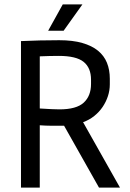

<svg xmlns="http://www.w3.org/2000/svg" viewBox="-20 -849 588 869"><path d="M248 -667Q309 -667 352.5 -654.5Q396 -642 423.5 -619.5Q451 -597 464 -565Q477 -533 477 -493V-467Q477 -440 468.5 -414Q460 -388 444.5 -365Q429 -342 406.5 -324Q384 -306 356 -296L523 0H428L270 -280H208Q187 -280 160 -282V0H75V-663Q117 -665 161 -666Q205 -667 248 -667ZM246 -596Q229 -596 204.5 -595.5Q180 -595 160 -594V-358Q194 -356 213 -355Q232 -354 249 -354Q326 -354 359 -384.5Q392 -415 392 -469V-488Q392 -542 358.5 -569Q325 -596 246 -596ZM268 -710H198L264 -829H353Z"/></svg>

Font: Ropa Sans
Style: Regular
Weight: 400
Designer: Botio Nikoltchev
Foundry: Botjo Nikoltchev
Version: Version 1.002